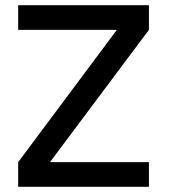

<svg xmlns="http://www.w3.org/2000/svg" viewBox="-20 -720 656 740"><path d="M554 -700V-605L174 -97V-95H554V0H50V-95L429 -603V-605H50V-700Z"/></svg>

Font: Lopes Sans Medium
Style: Regular
Weight: 500
Designer: Gabriel Lam, Diego Maldonado
Foundry: TypeRant, Foresti Design
Version: Version 4.000